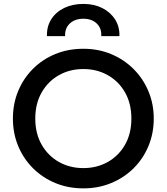

<svg xmlns="http://www.w3.org/2000/svg" viewBox="-20 -970 872 1004"><path d="M416 15Q336.5 15 269.5 -12.8Q202.5 -40.5 152.8 -90Q103 -139.5 75.2 -206Q47.5 -272.5 47.5 -350Q47.5 -428 75.2 -494.5Q103 -561 152.8 -610.5Q202.5 -660 269.5 -687.5Q336.5 -715 416 -715Q494.5 -715 561.5 -687Q628.5 -659 678.5 -609Q728.5 -559 756.2 -492.8Q784 -426.5 784 -350Q784 -272.5 756.2 -206Q728.5 -139.5 678.5 -90Q628.5 -40.5 561.5 -12.8Q494.5 15 416 15ZM416 -91Q486.5 -91 543.5 -123Q600.5 -155 633.8 -213.2Q667 -271.5 667 -350Q667 -428.5 633.8 -486.8Q600.5 -545 543.5 -577Q486.5 -609 416 -609Q345 -609 288.2 -577Q231.5 -545 198 -486.8Q164.5 -428.5 164.5 -350Q164.5 -271.5 198 -213.2Q231.5 -155 288.2 -123Q345 -91 416 -91ZM225.5 -781Q224 -831.5 248.2 -869.5Q272.5 -907.5 316 -928.5Q359.5 -949.5 416 -949.5Q472 -949.5 515 -927.8Q558 -906 582 -868Q606 -830 604.5 -781H509.5Q512 -822 486 -847Q460 -872 416 -872Q371.5 -872 345 -847Q318.5 -822 320.5 -781Z"/></svg>

Font: Geologica
Style: Regular
Weight: 400
Designer: Sindre Bremnes, Frode Helland
Foundry: Monokrom Skriftforlag AS
Version: Version 1.010; ttfautohint (v1.8.4.7-5d5b);gftools[0.9.28]